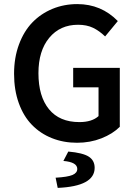

<svg xmlns="http://www.w3.org/2000/svg" viewBox="-20 -686 668 939"><path d="M356.9 12.2Q290.5 12.2 234.1 -10.3Q177.7 -32.7 136.5 -75Q95.2 -117.2 72 -181.4Q48.8 -245.6 48.8 -325.2Q48.8 -403.8 72.8 -468.5Q96.7 -533.2 138.2 -576.2Q179.7 -619.1 236.3 -642.6Q293 -666 357.9 -666Q475.1 -666 556.2 -583L494.1 -507.8Q465.8 -535.2 435.1 -550Q404.3 -564.9 361.8 -564.9Q273.9 -564.9 220.9 -501.2Q168 -437.5 168 -328.1Q168 -214.8 219.5 -151.9Q271 -88.9 368.2 -88.9Q429.7 -88.9 461.9 -118.2V-258.8H337.9V-354H565.9V-65.9Q531.2 -31.2 476.1 -9.5Q420.9 12.2 356.9 12.2ZM262.2 232.9 252 183.1Q311 179.7 334.5 169.7Q357.9 159.7 357.9 140.1Q357.9 106.9 290 101.1L314 55.2Q385.3 61.5 414.1 80.1Q442.9 98.6 442.9 134.8Q442.9 225.1 262.2 232.9Z"/></svg>

Font: Toshiba Sans Medium
Style: Regular
Weight: 500
Designer: Paul D. Hunt
Foundry: Toshiba Corporation
Version: Version 2.020;PS 2.0;hotconv 1.0.86;makeotf.lib2.5.63406